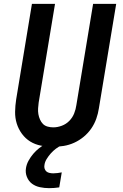

<svg xmlns="http://www.w3.org/2000/svg" viewBox="-20 -755 640 998"><path d="M256 8Q224 8 193 2Q162 -4 137 -19.5Q112 -35 94 -59.5Q76 -84 67 -113Q58 -142 58.5 -174Q59 -206 64 -238L146 -735H266L181 -222Q179 -207 178 -191.5Q177 -176 179.5 -161.5Q182 -147 188 -133.5Q194 -120 203.5 -110.5Q213 -101 227.5 -97Q242 -93 257 -93Q279 -93 301.5 -101.5Q324 -110 340.5 -127Q357 -144 365.5 -165.5Q374 -187 377 -209L464 -735H584L494 -192Q490 -165 480.5 -138Q471 -111 454.5 -87Q438 -63 415 -44Q392 -25 365.5 -13Q339 -1 311 3.5Q283 8 256 8ZM235 223Q211 223 187.5 218Q164 213 146.5 200Q129 187 120 165Q111 143 115 119Q118 99 128.5 80Q139 61 152.5 45Q166 29 183 15.5Q200 2 219 -8H302L301 0Q285 7 270.5 18Q256 29 244 42.5Q232 56 222.5 71.5Q213 87 211 103Q209 113 212 122Q215 131 221.5 136.5Q228 142 238 144Q248 146 257 146Q268 146 279 144.5Q290 143 301 141L288 219Q275 221 261.5 222Q248 223 235 223Z"/></svg>

Font: Iosevka Aile
Style: Bold Italic
Weight: 700
Italic angle: -9°
Designer: Belleve Invis
Foundry: Belleve Invis
Version: Version 28.0.1; ttfautohint (v1.8.4)